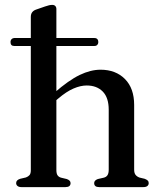

<svg xmlns="http://www.w3.org/2000/svg" viewBox="-20 -765 650 785"><path d="M23 -593Q23 -600.5 27.5 -605Q32 -609.5 38 -609.5H366Q374 -609.5 378 -605Q382 -600.5 382 -593Q382 -586 377.8 -581.5Q373.5 -577 366 -577H38Q23 -577 23 -593ZM196 -343.5 176.5 -363.5 201.5 -385Q261 -437 305.8 -458.5Q350.5 -480 391 -480Q453 -480 490.8 -442Q528.5 -404 528.5 -336V-71.5Q528.5 -57 534.5 -49.8Q540.5 -42.5 550.5 -39L571.5 -34Q579.5 -31 583.8 -27Q588 -23 588 -16.5Q588 -9 582.5 -4.5Q577 0 566 0H385.5Q365 0 365 -16.5Q365 -27.5 380 -33L404 -38.5Q414.5 -41 419.5 -48.8Q424.5 -56.5 424.5 -71.5V-316Q424.5 -366 400 -390.8Q375.5 -415.5 334.5 -415.5Q309.5 -415.5 280.8 -403.2Q252 -391 218 -362ZM210.5 -728V-69.5Q210.5 -55 215.5 -48Q220.5 -41 230 -38.5L253 -33Q268.5 -27.5 268.5 -16.5Q268.5 0 247.5 0H67.5Q57.5 0 51.8 -4.5Q46 -9 46 -16.5Q46 -23 50.2 -27.2Q54.5 -31.5 62.5 -34L86 -39.5Q95.5 -43 100.8 -49.2Q106 -55.5 106 -69V-695.5Q106 -708 111.8 -715.2Q117.5 -722.5 128 -726L164 -738.5Q174.5 -742 180.8 -743.5Q187 -745 194 -745Q201.5 -745 206 -740.5Q210.5 -736 210.5 -728Z"/></svg>

Font: Fraunces 11pt
Style: Regular
Weight: 400
Version: Version 1.000;[b76b70a41]